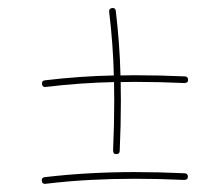

<svg xmlns="http://www.w3.org/2000/svg" viewBox="-20 -524 546 480"><path d="M85 -314Q84 -322.3 92.3 -323.2Q136.7 -328.6 179.4 -331.5Q222.2 -334.5 264.6 -335.4Q263.7 -374.5 260.7 -414.3Q257.8 -454.1 252.9 -494.6Q252 -502.9 260.3 -503.9Q268.6 -504.9 269.5 -496.6Q274.4 -455.1 277.3 -415.3Q280.3 -375.5 281.2 -335.4Q298.8 -335.9 316.9 -335.9Q378.9 -335.9 441.9 -333Q450.2 -333 450.2 -324.2Q450.2 -316.4 440.9 -316.4Q377.9 -319.3 316.9 -319.3Q298.8 -319.3 281.7 -318.8Q282.2 -296.4 282.2 -272Q282.2 -210 279.3 -147Q279.3 -138.7 270.5 -138.7Q262.7 -138.7 262.7 -147.9Q265.6 -210.9 265.6 -272Q265.6 -295.9 265.1 -318.8Q223.1 -317.9 180.7 -314.9Q138.2 -312 94.2 -306.6Q85.9 -305.7 85 -314ZM84.5 -71.8Q83.5 -80.1 91.8 -81.1Q149.9 -87.9 205.1 -90.8Q260.3 -93.8 316.4 -93.8Q378.4 -93.8 441.4 -90.8Q449.7 -90.8 449.7 -82Q449.7 -74.2 440.4 -74.2Q377.4 -77.1 316.4 -77.1Q261.2 -77.1 206.1 -74.2Q150.9 -71.3 93.8 -64.5Q85.4 -63.5 84.5 -71.8Z"/></svg>

Font: Mikhak Thin
Style: Regular
Weight: 100
Designer: Amin Abedi
Version: Version 3.3